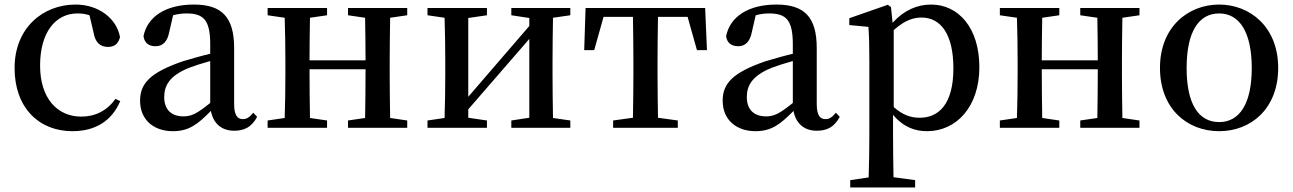

<svg xmlns="http://www.w3.org/2000/svg" viewBox="-20 -561 5678 843"><path d="M487 -127C451 -76 399 -49 337 -49C231 -49 156 -130 156 -273C156 -418 223 -502 320 -502C338 -502 355 -500 373 -494L391 -417C398 -376 419 -355 454 -355C482 -355 499 -368 507 -398C492 -481 412 -541 312 -541C169 -541 44 -439 44 -262C44 -90 149 15 298 15C402 15 472 -33 508 -117Z M903 -109C847 -64 822 -50 786 -50C736 -50 701 -76 701 -135C701 -185 724 -229 812 -264C833 -272 867 -283 903 -293ZM1092 -66C1075 -46 1064 -38 1046 -38C1023 -38 1008 -54 1008 -104V-350C1008 -487 953 -541 831 -541C708 -541 627 -488 610 -402C614 -373 633 -358 663 -358C694 -358 715 -378 723 -420L740 -494C762 -500 781 -502 799 -502C874 -502 903 -473 903 -366V-325C861 -315 817 -302 783 -292C637 -242 595 -193 595 -119C595 -33 657 15 739 15C809 15 848 -15 906 -74C916 -20 952 13 1008 13C1053 13 1085 -3 1109 -48Z M1768 -494V-526H1508V-494L1583 -483C1584 -429 1585 -353 1585 -296H1339C1339 -353 1340 -429 1341 -483L1416 -494V-526H1155V-494L1230 -483C1232 -427 1233 -349 1233 -294V-232C1233 -178 1232 -99 1230 -43L1155 -32V0H1416V-32L1341 -43C1340 -99 1339 -180 1339 -257H1585C1585 -180 1584 -99 1583 -43L1508 -32V0H1768V-32L1693 -43C1692 -99 1691 -178 1691 -232V-294C1691 -349 1692 -427 1693 -483Z M2484 -494V-526H2225V-494L2304 -482V-447L2036 -136V-482L2118 -494V-526H1857V-494L1932 -483C1934 -427 1935 -349 1935 -294V-232C1935 -178 1934 -99 1932 -43L1857 -32V0H2118V-32L2036 -44V-81L2304 -390V-44L2225 -32V0H2484V-32L2408 -43C2407 -99 2406 -178 2406 -232V-294C2406 -349 2407 -427 2408 -483Z M2999 -487 3040 -341H3084L3076 -526H2551L2545 -341H2589L2630 -487H2759C2760 -431 2761 -350 2761 -294V-232C2761 -178 2760 -100 2759 -44L2672 -32V0H2956V-32L2869 -44C2868 -100 2867 -178 2867 -232V-294C2867 -350 2868 -431 2869 -487Z M3461 -109C3405 -64 3380 -50 3344 -50C3294 -50 3259 -76 3259 -135C3259 -185 3282 -229 3370 -264C3391 -272 3425 -283 3461 -293ZM3650 -66C3633 -46 3622 -38 3604 -38C3581 -38 3566 -54 3566 -104V-350C3566 -487 3511 -541 3389 -541C3266 -541 3185 -488 3168 -402C3172 -373 3191 -358 3221 -358C3252 -358 3273 -378 3281 -420L3298 -494C3320 -500 3339 -502 3357 -502C3432 -502 3461 -473 3461 -366V-325C3419 -315 3375 -302 3341 -292C3195 -242 3153 -193 3153 -119C3153 -33 3215 15 3297 15C3367 15 3406 -15 3464 -74C3474 -20 3510 13 3566 13C3611 13 3643 -3 3667 -48Z M3904 -429C3956 -475 3994 -484 4026 -484C4110 -484 4166 -412 4166 -261C4166 -104 4102 -44 4018 -44C3978 -44 3942 -57 3904 -91ZM3892 -530 3878 -540 3709 -481V-451L3793 -443C3796 -397 3797 -358 3797 -295V24C3797 85 3796 152 3794 218L3713 230V262H3998V230L3903 217C3902 150 3901 82 3901 23V-57C3947 -2 3999 15 4050 15C4180 15 4280 -93 4280 -266C4280 -439 4188 -541 4068 -541C4008 -541 3950 -517 3899 -461Z M4983 -494V-526H4723V-494L4798 -483C4799 -429 4800 -353 4800 -296H4554C4554 -353 4555 -429 4556 -483L4631 -494V-526H4370V-494L4445 -483C4447 -427 4448 -349 4448 -294V-232C4448 -178 4447 -99 4445 -43L4370 -32V0H4631V-32L4556 -43C4555 -99 4554 -180 4554 -257H4800C4800 -180 4799 -99 4798 -43L4723 -32V0H4983V-32L4908 -43C4907 -99 4906 -178 4906 -232V-294C4906 -349 4907 -427 4908 -483Z M5333 15C5471 15 5592 -82 5592 -263C5592 -444 5467 -541 5333 -541C5197 -541 5073 -443 5073 -263C5073 -83 5193 15 5333 15ZM5333 -25C5242 -25 5190 -105 5190 -262C5190 -420 5242 -502 5333 -502C5422 -502 5476 -420 5476 -262C5476 -105 5422 -25 5333 -25Z"/></svg>

Font: Source Han Serif CN SemiBold
Style: Regular
Weight: 600
Designer: Ryoko NISHIZUKA 西塚涼子 (kana & ideographs); Frank Grießhammer (Latin, Greek & Cyrillic); Wenlong ZHANG 张文龙 (bopomofo); San
Foundry: Adobe Systems Incorporated
Version: Version 1.000;PS 1;hotconv 16.6.53;makeotf.lib2.5.65590